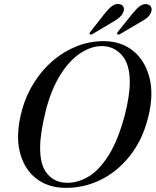

<svg xmlns="http://www.w3.org/2000/svg" viewBox="-20 -915 770 947"><path d="M496.5 -712Q580 -710.5 637.8 -663.2Q695.5 -616 717 -533Q738.5 -450 712 -341Q684.5 -227.5 622 -148Q559.5 -68.5 475.5 -27.5Q391.5 13.5 298.5 11.5Q214 10 155.2 -37.2Q96.5 -84.5 76.8 -169.5Q57 -254.5 88 -370.5Q108.5 -445.5 148.5 -508.5Q188.5 -571.5 243 -617.5Q297.5 -663.5 362 -688.2Q426.5 -713 496.5 -712ZM309 -13.5Q363 -12 416.2 -43.8Q469.5 -75.5 515.8 -149Q562 -222.5 595 -345Q608 -396 614.2 -437.5Q620.5 -479 620 -512Q620 -598 582 -641.8Q544 -685.5 488.5 -687.5Q432.5 -689.5 377.2 -653.2Q322 -617 276.8 -544.5Q231.5 -472 204.5 -364Q191 -308.5 184.5 -265Q178 -221.5 178 -188Q177 -100.5 213.2 -57.5Q249.5 -14.5 309 -13.5ZM496 -847.5Q514 -870.5 530.8 -883.8Q547.5 -897 565.5 -895Q581 -894 587.8 -883Q594.5 -872 589 -857.5Q583 -840.5 568.2 -828.2Q553.5 -816 533.5 -805L437 -747.5Q427 -742 422.5 -746.5Q419.5 -750.5 427 -760ZM633 -847.5Q651.5 -870.5 668.2 -883.5Q685 -896.5 703 -894.5Q718 -892.5 724.5 -881.5Q731 -870.5 725.5 -855.5Q719.5 -838.5 704.5 -826.5Q689.5 -814.5 669 -804L573 -747.5Q562.5 -742 558.5 -746.5Q555.5 -751 563 -760Z"/></svg>

Font: Fraunces 72pt S000
Style: Italic
Weight: 400
Italic angle: -16°
Version: Version 1.000; ttfautohint (v1.8.3)